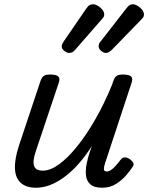

<svg xmlns="http://www.w3.org/2000/svg" viewBox="-20 -864 694 899"><path d="M149 15Q103 15 77.5 -7.5Q52 -30 50 -74.5Q48 -119 69 -183L169 -483Q176 -503 185.5 -509Q195 -515 214 -515Q245 -515 253.5 -505.5Q262 -496 255 -476L149 -160Q140 -135 137.5 -113Q135 -91 144.5 -78Q154 -65 181 -65Q216 -65 257 -95Q298 -125 341.5 -179Q385 -233 427 -306.5Q469 -380 505 -468L510 -483Q517 -503 526.5 -509Q536 -515 555 -515Q586 -515 594.5 -505.5Q603 -496 596 -476L473 -103Q467 -85 466.5 -76Q466 -67 470 -64Q474 -61 479 -61Q489 -61 499 -67.5Q509 -74 520 -86Q531 -98 544 -115Q553 -127 564 -127Q575 -127 588 -119Q601 -109 604.5 -100.5Q608 -92 601 -83Q591 -67 571.5 -44Q552 -21 523.5 -3Q495 15 459 15Q420 15 402.5 -1.5Q385 -18 382.5 -43Q380 -68 385.5 -96Q391 -124 399 -148L410 -180Q380 -133 348 -97Q316 -61 282.5 -36Q249 -11 215.5 2Q182 15 149 15ZM303 -616Q294 -616 281.5 -625.5Q269 -635 269 -646Q269 -653 272 -659Q275 -665 279 -671L384 -824Q393 -837 400 -840.5Q407 -844 416 -844Q426 -844 438 -837Q450 -830 459 -819Q468 -808 468 -796Q468 -788 464.5 -783.5Q461 -779 456 -773L332 -631Q325 -622 317 -619Q309 -616 303 -616ZM476 -616Q466 -616 454 -625.5Q442 -635 442 -646Q442 -653 444 -659Q446 -665 452 -671L571 -824Q580 -836 587 -840Q594 -844 602 -844Q612 -844 624 -837Q636 -830 645 -819Q654 -808 654 -796Q654 -788 650.5 -783Q647 -778 642 -773L504 -631Q496 -623 488.5 -619.5Q481 -616 476 -616Z"/></svg>

Font: Playwrite US Trad
Style: Regular
Weight: 400
Designer: Veronika Burian, José Scaglione
Foundry: TypeTogether
Version: Version 1.002